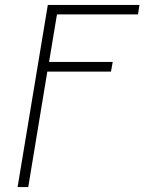

<svg xmlns="http://www.w3.org/2000/svg" viewBox="-20 -540 640 775"><path d="M51 215 173 -520H543L537 -482H210L178 -290H435L428 -251H171L94 215Z"/></svg>

Font: Iosevka Aile XLt Obl
Style: Regular
Weight: 200
Italic angle: -9°
Designer: Belleve Invis
Foundry: Belleve Invis
Version: Version 31.1.0; ttfautohint (v1.8.4)